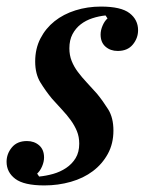

<svg xmlns="http://www.w3.org/2000/svg" viewBox="-28 -552 440 584"><path d="M107 12Q45 12 18.5 -8Q-8 -28 -8 -60Q-8 -84 8 -103.5Q24 -123 54 -123Q76 -123 91 -110Q106 -97 106 -73Q106 -60 100 -46Q94 -32 85 -24L91 -15Q112 -17 133.5 -23Q155 -29 173 -41Q191 -53 202 -71Q213 -89 213 -115Q213 -136 206 -153Q199 -170 187.5 -186Q176 -202 161 -218Q146 -234 130 -252Q111 -275 95 -301Q79 -327 79 -365Q79 -404 95 -435Q111 -466 138 -487.5Q165 -509 201.5 -520.5Q238 -532 279 -532Q340 -532 366 -512Q392 -492 392 -460Q392 -436 376 -416.5Q360 -397 330 -397Q308 -397 293 -410Q278 -423 278 -447Q278 -460 284 -474Q290 -488 299 -496L293 -505Q273 -503 253 -496.5Q233 -490 217.5 -478Q202 -466 192.5 -448Q183 -430 183 -405Q183 -384 190 -366.5Q197 -349 209 -333Q221 -317 236 -301Q251 -285 267 -267Q285 -245 301 -219.5Q317 -194 317 -155Q317 -115 300 -84Q283 -53 254.5 -31.5Q226 -10 187.5 1Q149 12 107 12Z"/></svg>

Font: IBM Plex Serif Medm
Style: Italic
Weight: 500
Italic angle: -14°
Designer: Mike Abbink, Paul van der Laan, Pieter van Rosmalen
Foundry: Bold Monday
Version: Version 3.001